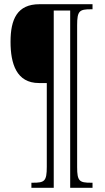

<svg xmlns="http://www.w3.org/2000/svg" viewBox="-20 -780 499 911"><path d="M129 111H235V-730H313V111H419V87H412C357 87 346 80 346 13V-660C346 -729 357 -736 412 -736H419V-760H167C62 -760 30 -689 30 -582C30 -478 58 -386 165 -386H202V11C202 81 191 87 135 87H129Z"/></svg>

Font: Noto Serif Khmer ExtraCondensed ExtraLight
Style: Regular
Weight: 200
Width: 2
Designer: Danh Hong and the Monotype Design Team
Foundry: Monotype Imaging Inc.
Version: Version 2.004